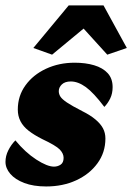

<svg xmlns="http://www.w3.org/2000/svg" viewBox="-20 -672 482 700"><path d="M148.4 7.8Q101.6 7.8 68.4 -4.9Q35.2 -17.6 17.6 -38.1Q0 -58.6 0 -82Q0 -103.5 10.3 -124Q20.5 -144.5 36.1 -160.2Q72.3 -116.2 112.3 -90.3Q152.3 -64.5 176.8 -64.5Q190.4 -64.5 201.2 -71.8Q211.9 -79.1 211.9 -96.7Q211.9 -112.3 197.8 -127Q183.6 -141.6 133.8 -165Q104.5 -179.7 84.5 -195.3Q64.5 -210.9 54.7 -230Q44.9 -249 44.9 -272.5Q44.9 -322.3 72.8 -360.8Q100.6 -399.4 147.9 -421.4Q195.3 -443.4 252 -443.4Q292 -443.4 323.2 -434.1Q354.5 -424.8 372.6 -405.3Q390.6 -385.7 390.6 -354.5Q390.6 -331.1 381.8 -313Q373 -294.9 360.4 -282.2Q321.3 -334 293 -354.5Q264.6 -375 238.3 -375Q216.8 -375 205.6 -364.3Q194.3 -353.5 194.3 -339.8Q194.3 -329.1 200.2 -319.8Q206.1 -310.5 224.1 -298.3Q242.2 -286.1 280.3 -266.6Q309.6 -252 328.1 -236.3Q346.7 -220.7 355.5 -204.1Q364.3 -187.5 364.3 -167Q364.3 -116.2 335.4 -76.7Q306.6 -37.1 257.8 -14.6Q209 7.8 148.4 7.8ZM442.4 -497.1 371.1 -472.7 255.9 -599.6H323.2L169.9 -472.7L101.6 -497.1L230.5 -652.3H357.4Z"/></svg>

Font: Crimson Pro Black
Style: Italic
Weight: 900
Italic angle: -12°
Designer: Jacques Le Bailly
Foundry: Baron von Fonthausen
Version: Version 1.003